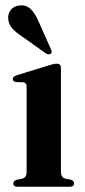

<svg xmlns="http://www.w3.org/2000/svg" viewBox="-20 -708 321 728"><path d="M211 -450.5V-56.5Q211 -36 226.5 -31L249 -26.5Q261 -22 261 -12.5Q261 0 244.5 0H46.5Q30.5 0 30.5 -12.5Q30.5 -21.5 42 -26L66 -31Q81 -36 81 -56V-379.5Q81 -394 69 -396L40 -397Q28.5 -399.5 28.5 -408.5Q28.5 -417.5 43 -422.5L166 -460.5Q176.5 -463.5 182.8 -465Q189 -466.5 195.5 -466.5Q211 -466.5 211 -450.5ZM126.5 -626 173 -522Q175 -517.5 176 -513.2Q177 -509 173.5 -505.5Q166.5 -499 155.5 -504.5L62.5 -570.5Q40 -585 26.2 -600.8Q12.5 -616.5 11 -638Q9.5 -655 21.2 -670.5Q33 -686 56.5 -687.5Q80.5 -689.5 97 -673Q113.5 -656.5 126.5 -626Z"/></svg>

Font: Fraunces 72pt SemiBold
Style: Regular
Weight: 600
Version: Version 1.000;[b76b70a41]